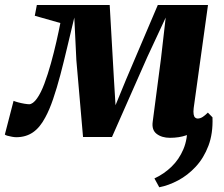

<svg xmlns="http://www.w3.org/2000/svg" viewBox="-48 -558 924 792"><path d="M653 10.5Q619.5 10.5 598.2 -5.8Q577 -22 582 -56.5L616 -316L635.5 -485.5L559.5 -322.5L414 7H294.5L267 -309.5L258.5 -485.5Q243.5 -423 229.2 -362.8Q215 -302.5 200.8 -248.5Q186.5 -194.5 171.2 -149.8Q156 -105 139 -74Q117 -32 87.8 -12Q58.5 8 19 8Q12 8 1.8 6.2Q-8.5 4.5 -17.2 2Q-26 -0.5 -28 -3L8 -142Q13.5 -139.5 26.2 -136Q39 -132.5 52.5 -130.2Q66 -128 72.5 -128Q76 -128 79.8 -129.5Q83.5 -131 87.8 -134Q92 -137 96.5 -141.8Q101 -146.5 105 -152.5Q121 -175 135.2 -213.2Q149.5 -251.5 162 -296.5Q174.5 -341.5 184.5 -385.5Q194.5 -429.5 201 -463L95.5 -493L104 -537.5H404.5L422 -231L428.5 -124L472.5 -231L603 -537.5H810L751 -112.5Q749 -96 750.8 -86.2Q752.5 -76.5 757.2 -72.8Q762 -69 767 -69Q778.5 -69 789 -76.2Q799.5 -83.5 809.5 -93.5L828.5 -74Q823 -67.5 808.8 -53.8Q794.5 -40 772.5 -25.2Q750.5 -10.5 720.8 0Q691 10.5 653 10.5ZM828.5 -74Q831 -7.5 811.8 43.2Q792.5 94 759.5 129.5Q726.5 165 687 186Q647.5 207 609 214.5L589 178Q628 160 659.2 130Q690.5 100 708.5 57.5Q726.5 15 724.5 -40Z"/></svg>

Font: Merriweather 60pt Black
Style: Italic
Weight: 900
Italic angle: -7.8°
Version: Version 2.101